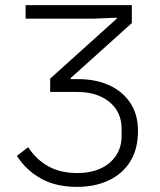

<svg xmlns="http://www.w3.org/2000/svg" viewBox="-20 -718 626 750"><path d="M281 12Q198 12 140 -20.5Q82 -53 46 -109L90 -143Q122 -94 169.5 -68Q217 -42 282 -42Q333 -42 372 -59.5Q411 -77 433 -110Q455 -143 455 -186V-214Q455 -259 433.5 -291Q412 -323 373 -341Q334 -359 279 -359H176V-411L436 -645V-649L343 -645H80V-698H495V-628L256 -413V-388L230 -409H284Q354 -409 406.5 -385Q459 -361 489 -316Q519 -271 519 -206Q519 -136 489 -87.5Q459 -39 405 -13.5Q351 12 281 12Z"/></svg>

Font: IBM Plex Sans Light
Style: Regular
Weight: 300
Designer: Mike Abbink, Paul van der Laan, Pieter van Rosmalen
Foundry: Bold Monday
Version: Version 3.201